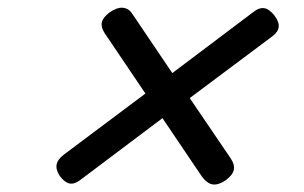

<svg xmlns="http://www.w3.org/2000/svg" viewBox="-20 -691 803 507"><path d="M576 -215Q557 -202 542 -204Q527 -206 513 -225L409 -379L191 -215Q176 -204 163.5 -206.5Q151 -209 138 -226Q127 -243 129.5 -256.5Q132 -270 149 -283L364 -444L256 -604Q246 -620 249 -632.5Q252 -645 269 -658Q289 -672 304.5 -670.5Q320 -669 329 -655L435 -498L650 -660Q664 -671 677 -669.5Q690 -668 704 -651Q717 -634 716 -620.5Q715 -607 699 -595L481 -432L589 -273Q600 -257 597.5 -243Q595 -229 576 -215Z"/></svg>

Font: Playwrite DE LA
Style: Regular
Weight: 400
Designer: Veronika Burian, José Scaglione
Foundry: TypeTogether
Version: Version 1.002